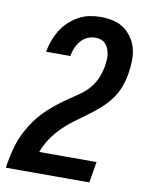

<svg xmlns="http://www.w3.org/2000/svg" viewBox="-84 -804 668 865"><g transform="rotate(10 250.0 -371.5)"><path d="M3 0V-1Q7 -27 12.5 -53Q18 -79 25.5 -104.5Q33 -130 45 -155Q57 -180 71.5 -203Q86 -226 104 -247.5Q122 -269 143 -288Q164 -307 186 -324Q208 -341 231.5 -356.5Q255 -372 278 -388.5Q301 -405 319 -426.5Q337 -448 347.5 -473.5Q358 -499 363 -525V-526Q365 -540 366.5 -554Q368 -568 366 -581Q364 -594 359.5 -606.5Q355 -619 346.5 -628.5Q338 -638 325.5 -642.5Q313 -647 299 -647Q281 -647 263 -639Q245 -631 232.5 -616Q220 -601 212.5 -583Q205 -565 202 -547V-546H91V-548Q96 -573 105 -598Q114 -623 128 -646Q142 -669 162.5 -688Q183 -707 206.5 -720Q230 -733 256 -738Q282 -743 307 -743Q337 -743 365 -736.5Q393 -730 414.5 -714.5Q436 -699 451.5 -676Q467 -653 473.5 -626Q480 -599 479 -569.5Q478 -540 473 -511Q468 -479 455.5 -447.5Q443 -416 422 -389Q401 -362 374.5 -339Q348 -316 320 -296Q292 -276 264 -255Q236 -234 212 -209.5Q188 -185 169 -156Q150 -127 139 -96H401L385 0Z"/></g></svg>

Font: Iosevka Custom
Style: Bold Italic
Weight: 700
Italic angle: -9°
Designer: Belleve Invis
Foundry: Belleve Invis
Version: Version 30.3.1; ttfautohint (v1.8.3)